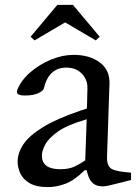

<svg xmlns="http://www.w3.org/2000/svg" viewBox="-20 -754 569 784"><path d="M175 10Q129 10 102 -5.5Q75 -21 63.5 -45Q52 -69 52 -94Q52 -130 76 -165.5Q100 -201 156.5 -235.5Q213 -270 308 -302L335 -311L337 -392Q338 -429 314 -453.5Q290 -478 251 -478Q179 -478 159 -393Q156 -382 135 -373Q114 -364 82 -364Q64 -364 55 -368.5Q46 -373 51 -388Q67 -427 104 -459Q141 -491 188 -510.5Q235 -530 281 -530Q346 -530 387.5 -499Q429 -468 427 -412L417 -114Q416 -75 436.5 -64Q457 -53 515 -49V-19L480 -10Q447 -2 429 2.5Q411 7 401 7Q374 7 360.5 -5Q347 -17 341.5 -33Q336 -49 334 -59H326Q283 -17 246.5 -3.5Q210 10 175 10ZM226 -63Q262 -63 285.5 -74.5Q309 -86 328 -99L334 -267L324 -264Q251 -242 214 -215Q177 -188 164 -162.5Q151 -137 151 -119Q151 -63 226 -63ZM121 -589 105 -604 214 -734H278L387 -604L371 -589L247 -662H245Z"/></svg>

Font: Hedvig Letters Serif 12pt
Style: Regular
Weight: 400
Designer: Alexander Örn & Tor Weibull
Foundry: Kanon Foundry
Version: Version 1.000; ttfautohint (v1.8.4.7-5d5b)